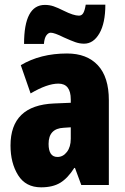

<svg xmlns="http://www.w3.org/2000/svg" viewBox="-20 -792 535 822"><path d="M446 -363V0H328L301 -73H298Q270 -29 238 -9.5Q206 10 156 10Q90 10 57.5 -42Q25 -94 25 -169Q25 -341 211 -349L283 -352V-366Q283 -434 230 -434Q182 -434 111 -392L69 -513Q153 -563 267 -563Q352 -563 399 -512.5Q446 -462 446 -363ZM253 -245Q188 -242 188 -176Q188 -120 226 -120Q250 -120 266.5 -141.5Q283 -163 283 -198V-247ZM340 -605Q321 -605 302.5 -611.5Q284 -618 253 -632Q213 -652 197 -652Q187 -652 178.5 -640.5Q170 -629 168 -604H83Q83 -771 172 -771Q192 -771 209.5 -765Q227 -759 253 -746Q295 -725 318 -725Q330 -725 336.5 -736Q343 -747 347 -772H431Q431 -693 405.5 -649Q380 -605 340 -605Z"/></svg>

Font: Noto Sans UI CondBlack
Style: Regular
Weight: 900
Width: 3
Designer: Monotype Design Team
Foundry: Monotype Imaging Inc.
Version: Version 1.001